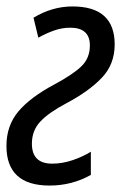

<svg xmlns="http://www.w3.org/2000/svg" viewBox="-20 -566 376 596"><path d="M134 10Q203 10 262 -23V-95Q238 -80 206 -69Q174 -58 142 -58Q79 -58 79 -120Q79 -161 105.5 -189Q132 -217 187 -246Q255 -282 295.5 -324Q336 -366 336 -428Q336 -546 205 -546Q142 -546 84 -511L99 -449Q122 -462 147 -471Q172 -480 198 -480Q259 -480 259 -425Q259 -385 232 -359.5Q205 -334 149 -304Q74 -264 37 -220Q0 -176 0 -113Q0 10 134 10Z"/></svg>

Font: Noto Sans UI Condensed
Style: Italic
Weight: 400
Width: 3
Italic angle: -12°
Designer: Monotype Design Team
Foundry: Monotype Imaging Inc.
Version: Version 1.901